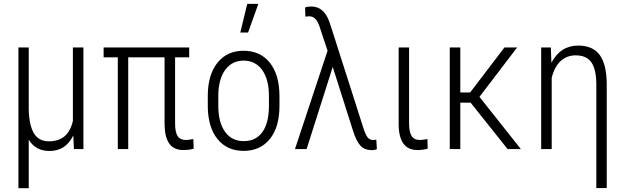

<svg xmlns="http://www.w3.org/2000/svg" viewBox="-20 -775 3248 998"><path d="M129.4 -528.3V-208.5Q130.9 -126.5 155.5 -83.5Q180.2 -40.5 233.9 -40.5Q283.7 -40.5 314.7 -65.9Q345.7 -91.3 358.9 -146V-528.3H413.6V0H364.3L360.8 -70.8Q321.8 9.8 237.3 9.8Q164.6 9.8 129.4 -49.3V203.1H75.7V-528.3Z M963.4 -477.1H890.1V-133.3Q890.1 -88.4 903.1 -67.9Q916 -47.4 946.3 -47.4Q959 -47.4 984.9 -52.2L986.8 -2.4Q964.8 4.9 933.1 4.9Q882.8 4.9 859.4 -29.3Q835.9 -63.5 835.4 -129.9V-477.1H646.5V0H592.3V-477.1H518.6V-528.3H963.4Z M1114.7 -279.8V-224.6Q1114.7 -138.7 1149.9 -89.8Q1185.1 -41 1247.1 -41.5Q1310.5 -41.5 1343.8 -88.4Q1377.4 -135.3 1377.9 -223.1V-276.4Q1377.9 -362.3 1342.8 -411.1Q1307.6 -460 1246.1 -460Q1186.5 -460 1150.9 -412.1Q1115.7 -364.3 1114.7 -279.8ZM1060.1 -217.3V-276.4Q1060.1 -384.8 1109.4 -447.8Q1159.7 -511.2 1246.1 -511.2Q1333 -511.2 1382.8 -448.7Q1432.1 -386.7 1432.6 -277.8V-224.6Q1432.6 -114.3 1382.8 -52.7Q1332.5 9.3 1246.8 9.3Q1161.1 9.3 1111.3 -51.3Q1062 -111.8 1060.1 -217.3ZM1265.1 -754.9H1322.8L1269.5 -606H1229Z M1598.1 -741.2Q1661.6 -741.2 1690.4 -666L1700.7 -635.7L1867.2 -114.7Q1877.4 -81.1 1888.4 -64.2Q1899.4 -47.4 1918.5 -47.4Q1929.2 -47.4 1936 -49.3L1939 0Q1929.2 5.4 1910.2 5.4Q1876 5.4 1854.2 -17.1Q1832.5 -39.6 1814.5 -96.7L1709.5 -427.2L1573.7 0H1513.2L1682.6 -511.2L1648.4 -614.3Q1635.3 -659.2 1621.3 -674.8Q1607.4 -690.4 1586.9 -690.4L1567.4 -688.5L1565.9 -735.8Q1576.7 -741.2 1598.1 -741.2Z M2106.4 -528.3V-132.8Q2106.4 -89.8 2119.4 -68.6Q2132.3 -47.4 2162.6 -47.4Q2175.8 -47.4 2201.7 -52.2L2203.1 -2.4Q2181.2 4.9 2149.4 4.9Q2055.2 4.9 2052.2 -123.5V-528.3Z M2426.3 -241.2H2372.6V0H2317.9V-528.3H2372.6V-294.4H2423.8L2602.1 -528.3H2668L2472.2 -271.5L2687.5 0H2618.7Z M2843.3 -528.3 2846.2 -448.7Q2893.1 -538.1 2985.8 -538.1Q3061 -538.1 3096.7 -490Q3132.3 -441.9 3133.8 -342.8V202.6H3079.6V-338.4Q3079.1 -415 3053.7 -451.2Q3028.3 -487.3 2972.7 -487.3Q2926.8 -487.3 2894.5 -458Q2862.3 -428.7 2847.7 -370.6V0H2793V-528.3Z"/></svg>

Font: MAUL Condensed Light
Style: Light
Weight: 300
Designer: MAUL
Version: Version 2.137; 2017; ttfautohint (v1.8.3)